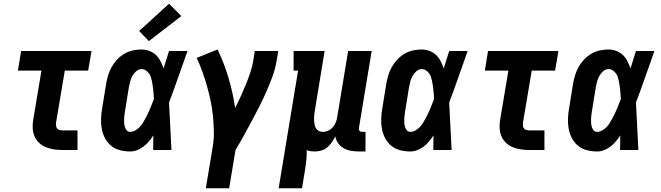

<svg xmlns="http://www.w3.org/2000/svg" viewBox="-20 -803 3540 1028"><path d="M312 0Q289 0 266.5 -3.5Q244 -7 224 -15.5Q204 -24 188.5 -39Q173 -54 164.5 -74.5Q156 -95 155 -117.5Q154 -140 158 -163L202 -425H76L93 -530H470L452 -425H327L280 -146Q279 -138 280 -130Q281 -122 285 -116Q289 -110 296.5 -107.5Q304 -105 312 -105H395V0Z M677 8Q649 8 622 1Q595 -6 575 -22.5Q555 -39 542.5 -62.5Q530 -86 525 -112.5Q520 -139 521 -167Q522 -195 527 -223L548 -353Q552 -377 559 -400Q566 -423 578 -444.5Q590 -466 607.5 -484.5Q625 -503 646.5 -515.5Q668 -528 691.5 -533Q715 -538 738 -538Q760 -538 780.5 -530Q801 -522 815.5 -508Q830 -494 839.5 -475Q849 -456 856 -437Q863 -460 870.5 -483.5Q878 -507 885 -530H984Q959 -461 935 -391.5Q911 -322 885 -254Q889 -190 891.5 -126.5Q894 -63 898 0H800Q800 -19 800.5 -38.5Q801 -58 801 -78Q790 -61 777 -45.5Q764 -30 748 -18Q732 -6 714 1Q696 8 677 8ZM677 -97Q690 -97 703 -104Q716 -111 726.5 -121.5Q737 -132 744.5 -144.5Q752 -157 759 -169.5Q766 -182 772 -195Q778 -208 783.5 -221Q789 -234 794 -247Q799 -260 804 -273Q803 -285 802.5 -297Q802 -309 800.5 -321Q799 -333 797.5 -344.5Q796 -356 793.5 -368Q791 -380 787.5 -391Q784 -402 777 -411Q770 -420 760 -426.5Q750 -433 738 -433Q723 -433 710 -422Q697 -411 689 -396.5Q681 -382 677 -367Q673 -352 670 -336L649 -206Q647 -196 646 -185Q645 -174 644.5 -163.5Q644 -153 645 -142.5Q646 -132 649 -122Q652 -112 659 -104.5Q666 -97 677 -97ZM777 -583 725 -637 885 -783 951 -717Z M1082 205 1119 -17Q1126 -59 1125 -101Q1124 -143 1120 -184Q1116 -225 1107.5 -264.5Q1099 -304 1088 -343Q1077 -382 1063.5 -419.5Q1050 -457 1033 -493L1145 -538Q1180 -465 1203.5 -386Q1227 -307 1239 -225Q1255 -256 1269 -287Q1283 -318 1296 -349.5Q1309 -381 1319.5 -412.5Q1330 -444 1336 -477L1344 -530H1470L1461 -477Q1454 -435 1439 -394Q1424 -353 1406.5 -313Q1389 -273 1369 -233.5Q1349 -194 1328 -155Q1307 -116 1285.5 -77Q1264 -38 1241 0L1207 205Z M1472 205 1576 -425H1552V-530H1718L1665 -206Q1663 -195 1662 -183Q1661 -171 1661.5 -159.5Q1662 -148 1664 -137Q1666 -126 1671.5 -116.5Q1677 -107 1687 -102Q1697 -97 1708 -97Q1723 -97 1738 -104Q1753 -111 1763 -123Q1773 -135 1778.5 -149.5Q1784 -164 1786 -179L1844 -530H1970L1902 -119Q1901 -114 1901.5 -110Q1902 -106 1904.5 -103Q1907 -100 1911 -98.5Q1915 -97 1920 -97H1937V8H1902Q1881 8 1860 4.5Q1839 1 1821 -9Q1803 -19 1791 -35.5Q1779 -52 1775 -73Q1767 -56 1756.5 -41Q1746 -26 1732 -14Q1718 -2 1700.5 3Q1683 8 1665 8Q1654 8 1643.5 6.5Q1633 5 1622 1Q1623 26 1620.5 51.5Q1618 77 1614 102L1597 205Z M2177 8Q2149 8 2122 1Q2095 -6 2075 -22.5Q2055 -39 2042.5 -62.5Q2030 -86 2025 -112.5Q2020 -139 2021 -167Q2022 -195 2027 -223L2048 -353Q2052 -377 2059 -400Q2066 -423 2078 -444.5Q2090 -466 2107.5 -484.5Q2125 -503 2146.5 -515.5Q2168 -528 2191.5 -533Q2215 -538 2238 -538Q2260 -538 2280.5 -530Q2301 -522 2315.5 -508Q2330 -494 2339.5 -475Q2349 -456 2356 -437Q2363 -460 2370.5 -483.5Q2378 -507 2385 -530H2484Q2459 -461 2435 -391.5Q2411 -322 2385 -254Q2389 -190 2391.5 -126.5Q2394 -63 2398 0H2300Q2300 -19 2300.5 -38.5Q2301 -58 2301 -78Q2290 -61 2277 -45.5Q2264 -30 2248 -18Q2232 -6 2214 1Q2196 8 2177 8ZM2177 -97Q2190 -97 2203 -104Q2216 -111 2226.5 -121.5Q2237 -132 2244.5 -144.5Q2252 -157 2259 -169.5Q2266 -182 2272 -195Q2278 -208 2283.5 -221Q2289 -234 2294 -247Q2299 -260 2304 -273Q2303 -285 2302.5 -297Q2302 -309 2300.5 -321Q2299 -333 2297.5 -344.5Q2296 -356 2293.5 -368Q2291 -380 2287.5 -391Q2284 -402 2277 -411Q2270 -420 2260 -426.5Q2250 -433 2238 -433Q2223 -433 2210 -422Q2197 -411 2189 -396.5Q2181 -382 2177 -367Q2173 -352 2170 -336L2149 -206Q2147 -196 2146 -185Q2145 -174 2144.5 -163.5Q2144 -153 2145 -142.5Q2146 -132 2149 -122Q2152 -112 2159 -104.5Q2166 -97 2177 -97Z M2812 0Q2789 0 2766.5 -3.5Q2744 -7 2724 -15.5Q2704 -24 2688.5 -39Q2673 -54 2664.5 -74.5Q2656 -95 2655 -117.5Q2654 -140 2658 -163L2702 -425H2576L2593 -530H2970L2952 -425H2827L2780 -146Q2779 -138 2780 -130Q2781 -122 2785 -116Q2789 -110 2796.5 -107.5Q2804 -105 2812 -105H2895V0Z M3177 8Q3149 8 3122 1Q3095 -6 3075 -22.5Q3055 -39 3042.5 -62.5Q3030 -86 3025 -112.5Q3020 -139 3021 -167Q3022 -195 3027 -223L3048 -353Q3052 -377 3059 -400Q3066 -423 3078 -444.5Q3090 -466 3107.5 -484.5Q3125 -503 3146.5 -515.5Q3168 -528 3191.5 -533Q3215 -538 3238 -538Q3260 -538 3280.5 -530Q3301 -522 3315.5 -508Q3330 -494 3339.5 -475Q3349 -456 3356 -437Q3363 -460 3370.5 -483.5Q3378 -507 3385 -530H3484Q3459 -461 3435 -391.5Q3411 -322 3385 -254Q3389 -190 3391.5 -126.5Q3394 -63 3398 0H3300Q3300 -19 3300.5 -38.5Q3301 -58 3301 -78Q3290 -61 3277 -45.5Q3264 -30 3248 -18Q3232 -6 3214 1Q3196 8 3177 8ZM3177 -97Q3190 -97 3203 -104Q3216 -111 3226.5 -121.5Q3237 -132 3244.5 -144.5Q3252 -157 3259 -169.5Q3266 -182 3272 -195Q3278 -208 3283.5 -221Q3289 -234 3294 -247Q3299 -260 3304 -273Q3303 -285 3302.5 -297Q3302 -309 3300.5 -321Q3299 -333 3297.5 -344.5Q3296 -356 3293.5 -368Q3291 -380 3287.5 -391Q3284 -402 3277 -411Q3270 -420 3260 -426.5Q3250 -433 3238 -433Q3223 -433 3210 -422Q3197 -411 3189 -396.5Q3181 -382 3177 -367Q3173 -352 3170 -336L3149 -206Q3147 -196 3146 -185Q3145 -174 3144.5 -163.5Q3144 -153 3145 -142.5Q3146 -132 3149 -122Q3152 -112 3159 -104.5Q3166 -97 3177 -97Z"/></svg>

Font: Iosevka Slab Extrabold
Style: Italic
Weight: 800
Italic angle: -9°
Monospace: yes
Designer: Belleve Invis
Foundry: Belleve Invis
Version: Version 11.1.0; ttfautohint (v1.8.3)